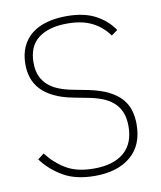

<svg xmlns="http://www.w3.org/2000/svg" viewBox="-82 -776 718 854"><g transform="rotate(-10 277.5 -349.0)"><path d="M279 12Q193 12 136.5 -20.5Q80 -53 42 -104L70 -126Q107 -78 155.5 -49.5Q204 -21 280 -21Q368 -21 415.5 -61.5Q463 -102 463 -180Q463 -219 451 -246Q439 -273 418 -290.5Q397 -308 369 -318.5Q341 -329 309 -335L242 -348Q191 -358 156 -375.5Q121 -393 99.5 -416.5Q78 -440 68.5 -468.5Q59 -497 59 -530Q59 -575 74.5 -609Q90 -643 118.5 -665.5Q147 -688 187 -699Q227 -710 276 -710Q354 -710 405.5 -683Q457 -656 488 -610L460 -590Q430 -632 385 -654.5Q340 -677 274 -677Q190 -677 143 -641Q96 -605 96 -531Q96 -494 108 -468.5Q120 -443 140.5 -426Q161 -409 189 -398.5Q217 -388 250 -382L317 -369Q370 -358 405.5 -340Q441 -322 462 -298Q483 -274 491.5 -245Q500 -216 500 -183Q500 -88 440.5 -38Q381 12 279 12Z"/></g></svg>

Font: IBM Plex Sans ExtLt
Style: Regular
Weight: 200
Designer: Mike Abbink, Paul van der Laan, Pieter van Rosmalen
Foundry: Bold Monday
Version: Version 3.005